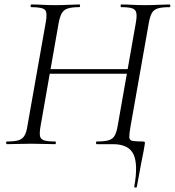

<svg xmlns="http://www.w3.org/2000/svg" viewBox="-20 -645 782 859"><path d="M170.8 -315 175 -335.8H576L572.6 -315ZM102.8 -82.4 184.8 -545.4Q192.8 -588.6 181.2 -600.8Q169.6 -613 120 -613Q116.8 -613 116.8 -619Q116.8 -625 120 -625Q143.2 -625 170.1 -623.5Q197 -622 225.6 -622Q259.6 -622 287 -623.5Q314.4 -625 334.4 -625Q338.4 -625 338.4 -619Q338.4 -613 334.4 -613Q300.8 -613 282.5 -606.8Q264.2 -600.6 255.7 -584.6Q247.2 -568.6 242 -539.6L161.2 -79.4Q156.2 -50.6 159 -36.2Q161.8 -21.8 177.6 -16.9Q193.4 -12 226.8 -12Q230 -12 230 -6Q230 0 226.8 0Q203.8 0 176.6 -1Q149.4 -2 118 -2Q87.6 -2 59.8 -1Q32 0 11.4 0Q7.4 0 7.4 -6Q7.4 -12 11.4 -12Q45.6 -12 63.3 -17.6Q81 -23.2 89.9 -38.8Q98.8 -54.4 102.8 -82.4ZM485.2 0H412.8Q409.6 0 409.6 -6Q409.6 -12 412.8 -12Q448.2 -12 466.5 -17.6Q484.8 -23.2 493.3 -38.8Q501.8 -54.4 506.6 -82.4L587.8 -543.4Q592.8 -572.4 589.9 -587.3Q587 -602.2 571.7 -607.6Q556.4 -613 522 -613Q519.6 -613 519.6 -619Q519.6 -625 522 -625Q545.2 -625 571.6 -623.5Q598 -622 630.2 -622Q661 -622 689 -623.5Q717 -625 739.2 -625Q742 -625 742 -619Q742 -613 739.2 -613Q705 -613 686.4 -607.4Q667.8 -601.8 659.4 -586.6Q651 -571.4 645.8 -542.4L564 -79.4Q558 -45.4 558.4 -31.5Q558.8 -17.6 572.3 -14.8Q585.8 -12 618.4 -12Q626.6 -12 627.8 -9.1Q629 -6.2 627 4.4Q625.6 16.2 622 33.4Q618.4 50.6 611.5 86.4Q604.6 122.2 592 191.4Q591 194.6 585.4 194.1Q579.8 193.6 580.8 189.6Q598.6 90.2 577.1 45.1Q555.6 0 485.2 0Z"/></svg>

Font: Cormorant Infant Light
Style: Italic
Weight: 300
Italic angle: -10°
Designer: Christian Thalmann (Catharsis Fonts)
Foundry: Catharsis Fonts
Version: Version 4.001